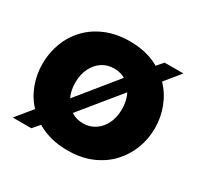

<svg xmlns="http://www.w3.org/2000/svg" viewBox="-123 -678 855 832"><g transform="rotate(30 305.0 -262.5)"><path d="M305 10Q238 10 185.5 -12Q133 -34 97 -72Q61 -110 42.5 -159Q24 -208 24 -262Q24 -316 42.5 -365.5Q61 -415 97 -453Q133 -491 185.5 -513Q238 -535 305 -535Q372 -535 424 -513Q476 -491 512 -453Q548 -415 567 -365.5Q586 -316 586 -262Q586 -208 567 -159Q548 -110 512 -72Q476 -34 424 -12Q372 10 305 10ZM305 -125Q338 -125 364.5 -142.5Q391 -160 406 -191Q421 -222 421 -262Q421 -303 406 -334Q391 -365 364.5 -382Q338 -399 305 -399Q271 -399 245 -382Q219 -365 203.5 -334Q188 -303 188 -262Q188 -221 203.5 -190Q219 -159 245 -142Q271 -125 305 -125ZM29 5 147 -139 206 -92 122 5ZM215 -106 168 -148 396 -429 452 -396ZM473 -406 405 -443 480 -530H574Z"/></g></svg>

Font: Raleway Thin ExtraBold
Style: Regular
Weight: 800
Version: Version 4.026